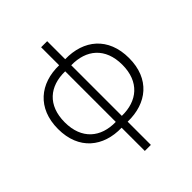

<svg xmlns="http://www.w3.org/2000/svg" viewBox="-265 -900 1286 1286"><g transform="rotate(-45 378.0 -257.0)"><path d="M406.3 -577.1V-747.9H349V-577.1C172.9 -581.2 41.7 -477.1 41.7 -280.2C41.7 -83.3 172.9 18.8 349 14.6V234.4H406.3V14.6C584.4 18.8 714.6 -83.3 714.6 -280.2C714.6 -477.1 584.4 -581.2 406.3 -577.1ZM105.2 -280.2C105.2 -441.7 204.2 -522.9 349 -519.8V-40.6C205.2 -37.5 105.2 -119.8 105.2 -280.2ZM406.3 -40.6V-519.8C550 -522.9 651 -441.7 651 -280.2C651 -118.8 549 -37.5 406.3 -40.6Z"/></g></svg>

Font: Manrope3 Light
Style: Regular
Weight: 300
Designer: Mikhail Sharanda
Foundry: Mikhail Sharanda
Version: Version 3.000;PS 003.000;hotconv 1.0.88;makeotf.lib2.5.64775